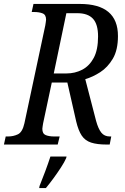

<svg xmlns="http://www.w3.org/2000/svg" viewBox="-38 -734 635 975"><path d="M-18 0 -9 -41H3Q30 -41 53 -52Q76 -63 86 -108L192 -605Q193 -614 194.5 -621.5Q196 -629 196 -634Q196 -659 178.5 -666Q161 -673 135 -673H123L132 -714H367Q561 -714 561 -551Q561 -480 535 -436Q509 -392 471 -367.5Q433 -343 395 -332L450 -120Q461 -80 476.5 -60.5Q492 -41 520 -41H527L519 0H504Q455 0 424.5 -10Q394 -20 377 -45.5Q360 -71 349 -117L304 -315H225L181 -108Q180 -100 178.5 -92.5Q177 -85 177 -80Q177 -55 194 -48Q211 -41 237 -41H265L255 0ZM299 -361Q343 -361 379.5 -380Q416 -399 438 -440Q460 -481 460 -549Q460 -611 434 -639Q408 -667 355 -667H299L235 -361ZM163 210Q176 178 191.5 136.5Q207 95 218 61H300L298 69Q290 88 271.5 116.5Q253 145 232 173.5Q211 202 195 221H161Z"/></svg>

Font: Noto Serif Condensed
Style: Italic
Weight: 400
Width: 3
Italic angle: -12°
Designer: Monotype Design Team
Foundry: Monotype Imaging Inc.
Version: Version 2.014; ttfautohint (v1.8.4.7-5d5b)